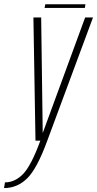

<svg xmlns="http://www.w3.org/2000/svg" viewBox="-84 -680 470 928"><path d="M87.5 0 77.5 -595.5H115L122.5 -37L327.5 -595.5H365.5L144.5 0Q95 135.5 47.2 182.2Q-0.5 229 -64.5 229L-60 201.5Q-11.5 201.5 28 160.5Q67 120 111 0ZM131.5 -641.5 135 -659.5H329L326 -641.5Z"/></svg>

Font: Anybody ExtraLight
Style: Italic
Weight: 200
Italic angle: -10°
Designer: Tyler Finck
Foundry: Etcetera Type Company
Version: Version 1.010; ttfautohint (v1.8.3) -l 8 -r 50 -G 200 -x 14 